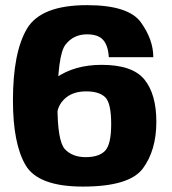

<svg xmlns="http://www.w3.org/2000/svg" viewBox="-20 -700 653 727"><path d="M294 6.5Q470 6.5 521 -62.2Q572 -131 572 -239Q572 -343.5 526.8 -399Q481.5 -454.5 365 -454.5Q262 -454.5 191.2 -405Q120.5 -355.5 116.5 -309L196.5 -272.5Q201.5 -307 230.2 -330.5Q259 -354 306.5 -354Q355 -354 378 -332.2Q401 -310.5 401 -230Q401 -153.5 378 -129.2Q355 -105 304.5 -105Q254 -105 225.8 -135.2Q197.5 -165.5 197.5 -302.5Q197.5 -492 228 -531Q258.5 -570 309.5 -570Q352 -570 370.8 -548.5Q389.5 -527 392 -483.5H560.5Q560.5 -549.5 513.8 -615Q467 -680.5 309.5 -680.5Q134.5 -680.5 81.8 -590.8Q29 -501 29 -320Q29 -157 76.5 -75.2Q124 6.5 294 6.5Z"/></svg>

Font: Anybody Thin
Style: Bold
Weight: 700
Version: Version 1.113;gftools[0.9.25]